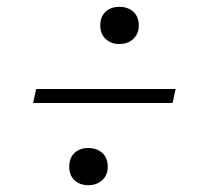

<svg xmlns="http://www.w3.org/2000/svg" viewBox="-20 -623 600 563"><path d="M387 -548Q387 -524 371 -509Q355 -494 330 -494Q305 -494 289.5 -509Q274 -524 274 -548Q274 -574 289.5 -588.5Q305 -603 330 -603Q355 -603 371 -588.5Q387 -574 387 -548ZM296 -134Q296 -110 280 -95Q264 -80 239 -80Q214 -80 198.5 -94.5Q183 -109 183 -134Q183 -160 198.5 -174.5Q214 -189 238 -189Q264 -189 280 -174.5Q296 -160 296 -134ZM495 -362 486 -321H77L86 -362Z"/></svg>

Font: Roboto Serif 20pt Thin
Style: Italic
Weight: 250
Italic angle: -10°
Version: Version 1.007